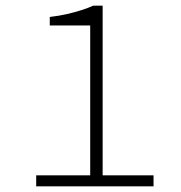

<svg xmlns="http://www.w3.org/2000/svg" viewBox="-20 -659 640 679"><path d="M108 0V-39H299V-569H156V-599Q190 -603 218 -609.5Q246 -616 269 -623.5Q292 -631 310 -639H343V-39H523V0Z"/></svg>

Font: Source Code Pro ExtraLight Light
Style: Regular
Weight: 300
Monospace: yes
Version: Version 1.018;hotconv 1.0.116;makeotfexe 2.5.65601